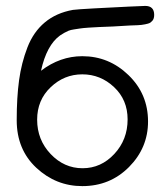

<svg xmlns="http://www.w3.org/2000/svg" viewBox="-20 -631 565 656"><path d="M37.1 -220.2Q37.1 -298.3 45.2 -357.2Q53.2 -416 73.7 -469Q94.2 -522 133.1 -554.4Q171.9 -586.9 229 -597.2Q242.2 -599.1 304.2 -602.5Q366.2 -606 419.7 -608.4Q473.1 -610.8 476.1 -610.8Q506.8 -610.8 506.8 -580.1Q506.8 -574.2 505.4 -569.1Q503.9 -564 501 -560.5Q498 -557.1 494.6 -554.4Q491.2 -551.8 485.6 -550.3Q480 -548.8 475.6 -547.9Q471.2 -546.9 463.1 -545.9Q455.1 -544.9 450.4 -544.9Q445.8 -544.9 437 -544.4Q428.2 -543.9 423.8 -543.9Q397.9 -542 366 -540.5Q334 -539.1 318.6 -538.6Q303.2 -538.1 283.2 -536.6Q263.2 -535.2 253.7 -533.7Q244.1 -532.2 232.7 -530.5Q221.2 -528.8 214.1 -525.9Q207 -522.9 200 -519Q192.9 -515.1 185.1 -509.8Q139.2 -476.6 120.1 -389.2Q185.1 -439 261.2 -439Q352.1 -439 418.9 -374.5Q485.8 -310.1 485.8 -215.8Q485.8 -126 420.9 -60.5Q356 4.9 261.2 4.9Q171.4 4.9 104.2 -57.6Q37.1 -120.1 37.1 -220.2ZM106.9 -222.2Q106.9 -153.3 153.1 -104.7Q199.2 -56.2 262.2 -56.2Q325.2 -56.2 370.6 -105Q416 -153.8 416 -223.1Q416 -290 369.6 -333.5Q323.2 -377 261.2 -377Q199.2 -377 153.1 -333Q106.9 -289.1 106.9 -222.2Z"/></svg>

Font: CMU Typewriter Text Variable Width
Style: Medium
Weight: 500
Version: Version 0.7.0